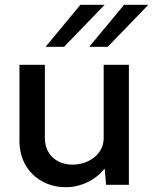

<svg xmlns="http://www.w3.org/2000/svg" viewBox="-20 -770 638 800"><path d="M247 -575 416 -750H315L170 -575ZM352 -575H429L598 -750H497ZM517 -500H412V-194C412 -128 350 -84 282 -84C215 -84 167 -128 167 -194V-500H61V-181C61 -70 143 10 254 10C317 10 379 -20 416 -68L422 0H517Z"/></svg>

Font: Oakes Medium
Style: Regular
Weight: 500
Designer: Samuel Oakes
Foundry: Samuel Oakes
Version: Version 1.003;PS 001.003;hotconv 1.0.88;makeotf.lib2.5.64775